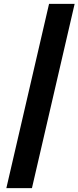

<svg xmlns="http://www.w3.org/2000/svg" viewBox="-20 -810 408 998"><path d="M235 -790H368L146 168H13Z"/></svg>

Font: CBA Beacon Sans Extra Bold
Style: Italic
Weight: 800
Italic angle: -13°
Designer: Wei Huang
Foundry: Wei Huang
Version: Version 1.002